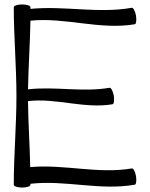

<svg xmlns="http://www.w3.org/2000/svg" viewBox="-20 -832 673 864"><path d="M42 -800C42 -667 54 -533 54 -400C54 -267 42 -133 42 0C42 6 59 12 80 12C101 12 117 6 117 0V-5C273 -23 431 27 587 -1C593 -2 595 -19 592 -40C588 -60 580 -76 573 -74C422 -48 268 -94 116 -80C114 -179 107 -278 106 -377C233 -392 360 -341 487 -363C493 -364 495 -382 492 -402C488 -422 480 -438 473 -437C352 -416 228 -444 106 -430C108 -533 115 -636 117 -739C273 -755 431 -696 587 -723C593 -724 595 -742 592 -762C588 -782 580 -798 573 -797C423 -770 269 -807 117 -792C117 -794 117 -797 117 -800C117 -806 101 -812 80 -812C59 -812 42 -806 42 -800Z"/></svg>

Font: Nupuram Light
Style: Regular
Weight: 300
Designer: Santhosh Thottingal (santhosh.thottingal@gmail.com)
Foundry: SMC
Version: Version 1.000